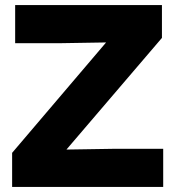

<svg xmlns="http://www.w3.org/2000/svg" viewBox="-20 -740 694 760"><path d="M28 0H626V-151H432L243 -148L621 -590V-720H40V-569H218L400 -572L28 -135Z"/></svg>

Font: Aspekta 750
Style: Regular
Weight: 750
Designer: Ivo Dolenc
Version: Version 2.000